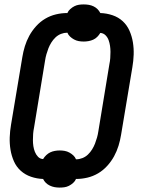

<svg xmlns="http://www.w3.org/2000/svg" viewBox="-20 -802 640 869"><path d="M250 47Q238 47 227 45Q216 43 205.5 38Q195 33 187.5 25.5Q180 18 175 8Q147 7 120.5 -2Q94 -11 74 -29Q54 -47 43 -72Q32 -97 27.5 -124.5Q23 -152 24 -180.5Q25 -209 30 -238L81 -543Q85 -568 92.5 -592.5Q100 -617 112.5 -640Q125 -663 143.5 -683.5Q162 -704 185 -717.5Q208 -731 233.5 -737Q259 -743 284 -743H285Q289 -753 298 -761Q307 -769 317 -774Q327 -779 337.5 -780.5Q348 -782 359 -782Q371 -782 382.5 -780Q394 -778 404 -773Q414 -768 421.5 -760.5Q429 -753 434 -743Q463 -742 489.5 -733Q516 -724 535.5 -706Q555 -688 566 -663Q577 -638 581.5 -610.5Q586 -583 585 -554.5Q584 -526 579 -497L528 -192Q524 -167 516.5 -142.5Q509 -118 496.5 -95Q484 -72 465.5 -51.5Q447 -31 424 -17.5Q401 -4 375.5 2Q350 8 325 8H324Q320 18 311 26Q302 34 292 39Q282 44 271.5 45.5Q261 47 250 47ZM324 -81H325Q339 -81 353 -86.5Q367 -92 378 -102.5Q389 -113 397 -126Q405 -139 410 -152Q415 -165 419 -179Q423 -193 425 -207L475 -511Q478 -525 479 -539Q480 -553 480 -567Q480 -581 478 -594.5Q476 -608 471.5 -620.5Q467 -633 457.5 -642.5Q448 -652 434 -653Q428 -643 420 -635Q412 -627 402 -622.5Q392 -618 381 -616Q370 -614 359 -614Q347 -614 336 -616Q325 -618 315 -623.5Q305 -629 297 -636.5Q289 -644 285 -654H284Q270 -654 256 -648.5Q242 -643 231 -632.5Q220 -622 212 -609Q204 -596 199 -583Q194 -570 190 -556Q186 -542 184 -528L134 -224Q131 -210 130 -196Q129 -182 129 -168Q129 -154 131 -140.5Q133 -127 138 -114.5Q143 -102 152 -92.5Q161 -83 175 -82Q181 -92 189.5 -100Q198 -108 207.5 -112.5Q217 -117 228 -119Q239 -121 250 -121Q262 -121 273 -119Q284 -117 294 -111.5Q304 -106 312 -98.5Q320 -91 324 -81Z"/></svg>

Font: Iosevka Extended Oblique
Style: Bold
Weight: 700
Width: 7
Italic angle: -9°
Monospace: yes
Designer: Belleve Invis
Foundry: Belleve Invis
Version: Version 32.5.0; ttfautohint (v1.8.4)